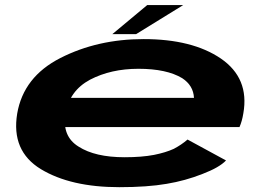

<svg xmlns="http://www.w3.org/2000/svg" viewBox="-20 -750 1072 776"><path d="M462 6.5 483.5 -114.5Q364.5 -114.5 297.5 -157.5Q229.5 -199.5 245 -290Q260 -383 344 -428Q428.5 -472 539.5 -472Q653.5 -472 716.5 -434Q761.5 -404.5 764 -354.5H237L216.5 -236.5H948Q958.5 -260.5 963.5 -292Q988.5 -434 872.5 -513.5Q757 -592 560.5 -592Q374 -592 224 -515.5Q75 -439.5 49.5 -291Q24.5 -140 145 -66.5Q265.5 6.5 462 6.5ZM483.5 -114.5 462 6.5Q576 6.5 653.5 -7Q729 -19.5 798.5 -47Q866.5 -73 893.5 -101.5L738 -186Q713 -164.5 682.5 -148.5Q650 -133.5 602.5 -124Q553 -114.5 483.5 -114.5ZM434 -612H530L720.5 -729.5H575Z"/></svg>

Font: Anybody ExtraExpanded
Style: Bold Italic
Weight: 700
Width: 8
Italic angle: -10°
Version: Version 1.113;gftools[0.9.25]